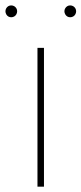

<svg xmlns="http://www.w3.org/2000/svg" viewBox="-35 -700 305 720"><path d="M129.9 -520.5V0H105.5V-520.5ZM-14.6 -657.7Q-14.6 -663.6 -11.7 -668.7Q-8.8 -673.8 -3.9 -676.8Q1 -679.7 6.8 -679.7Q13.2 -679.7 18.3 -676.8Q23.4 -673.8 26.4 -668.7Q29.3 -663.6 29.3 -657.7Q29.3 -651.9 26.4 -646.5Q23.4 -641.1 18.3 -638.2Q13.2 -635.3 6.8 -635.3Q1 -635.3 -3.9 -638.2Q-8.8 -641.1 -11.7 -646.5Q-14.6 -651.9 -14.6 -657.7ZM206.5 -657.7Q206.5 -663.6 209.5 -668.7Q212.4 -673.8 217.3 -676.8Q222.2 -679.7 228 -679.7Q234.4 -679.7 239.5 -676.8Q244.6 -673.8 247.6 -668.7Q250.5 -663.6 250.5 -657.7Q250.5 -651.9 247.6 -646.5Q244.6 -641.1 239.5 -638.2Q234.4 -635.3 228 -635.3Q222.2 -635.3 217.3 -638.2Q212.4 -641.1 209.5 -646.5Q206.5 -651.9 206.5 -657.7Z"/></svg>

Font: Wand UI Pro
Style: Regular
Weight: 400
Designer: Andreas Faust
Version: Version 1.003;FEAKit 1.0